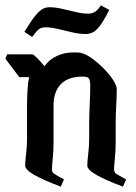

<svg xmlns="http://www.w3.org/2000/svg" viewBox="-37 -697 507 717"><path d="M190 0Q126 -24 91.5 -43.5Q57 -63 57 -79Q57 -93 60.5 -122.5Q64 -152 64 -180V-308Q64 -328 65.5 -358Q67 -388 72 -409H35L-17 -478L-10 -494H84Q88 -494 101.5 -480.5Q115 -467 129 -450Q148 -476 176.5 -488.5Q205 -501 232 -501H253Q273 -501 297.5 -485Q322 -469 345.5 -446Q369 -423 384 -400.5Q399 -378 399 -364Q399 -339 397 -302Q395 -265 395 -242V-169Q395 -133 392 -105.5Q389 -78 389 -64Q389 -54 396.5 -48.5Q404 -43 434 -27L422 0Q358 -24 323.5 -43.5Q289 -63 289 -79Q289 -93 292.5 -122.5Q296 -152 296 -180V-232Q296 -264 298 -305Q300 -346 300 -377Q300 -397 295 -404Q290 -411 273 -411Q217 -411 190 -382.5Q163 -354 163 -304V-169Q163 -133 160 -105.5Q157 -78 157 -64Q157 -54 164.5 -48.5Q172 -43 202 -27ZM83 -559 54 -578Q79 -619 95 -638.5Q111 -658 123 -664Q135 -670 147 -670Q169 -670 195 -664Q221 -658 246.5 -652Q272 -646 292 -646Q306 -646 316.5 -652Q327 -658 340 -677L371 -660Q351 -620 336 -600.5Q321 -581 308.5 -575.5Q296 -570 283 -570Q259 -570 231.5 -576.5Q204 -583 178.5 -589Q153 -595 134 -595Q118 -595 109 -588.5Q100 -582 83 -559Z"/></svg>

Font: Jaini
Style: Regular
Weight: 400
Designer: Maithili Shingre, Girish Dalvi (Devanagari), Taresh Vohra (Latin)
Foundry: Ek Type
Version: Version 2.000; ttfautohint (v1.8.4.7-5d5b)